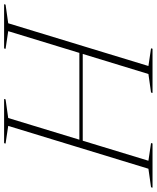

<svg xmlns="http://www.w3.org/2000/svg" viewBox="24 -808 745 912"><g transform="rotate(90 396.0 -352.5)"><path d="M161.5 -357.5 167 -373.5H638.5L633.5 -357.5ZM254 -685.5 170 -698 172 -705H382L380 -698L292 -685.5L88.5 -19.5L172.5 -7L170.5 0H-39.5L-37.5 -7L51 -19.5ZM704 -685.5 620 -698 622 -705H832L830 -698L742 -685.5L538.5 -19.5L622.5 -7L620.5 0H410.5L412.5 -7L501 -19.5Z"/></g></svg>

Font: Newsreader 60pt ExtraLight
Style: Italic
Weight: 250
Italic angle: -17°
Designer: Hugues Gentile
Foundry: Production Type
Version: Version 1.003